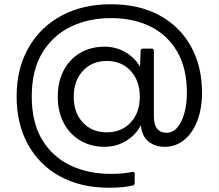

<svg xmlns="http://www.w3.org/2000/svg" viewBox="-20 -679 1026 901"><path d="M491 202Q358 202 260.5 148Q163 94 110.5 -2.5Q58 -99 58 -226Q58 -357 113.5 -454.5Q169 -552 268.5 -605.5Q368 -659 500 -659Q633 -659 728.5 -607Q824 -555 876 -461.5Q928 -368 928 -243Q928 -170 906 -112.5Q884 -55 844.5 -22.5Q805 10 753 10Q706 10 675.5 -16Q645 -42 641 -92Q618 -46 572 -18Q526 10 471 10Q406 10 356 -20Q306 -50 278.5 -103Q251 -156 251 -225Q251 -295 278.5 -348Q306 -401 356 -430.5Q406 -460 471 -460Q524 -460 568.5 -434Q613 -408 637 -366L640 -440Q640 -451 651 -451H692Q702 -451 702 -440V-134Q702 -56 762 -56Q791 -56 812 -80.5Q833 -105 845 -147.5Q857 -190 857 -243Q857 -358 812 -436Q767 -514 687 -554Q607 -594 500 -594Q395 -594 311 -553Q227 -512 178 -430.5Q129 -349 129 -226Q129 -105 177 -24.5Q225 56 309 96.5Q393 137 501 137Q555 137 601 128Q612 125 612 137V180Q612 190 605 191Q580 197 552 199.5Q524 202 491 202ZM481 -58Q550 -58 593 -104Q636 -150 636 -225Q636 -300 593 -346.5Q550 -393 481 -393Q412 -393 369 -346.5Q326 -300 326 -225Q326 -150 369 -104Q412 -58 481 -58Z"/></svg>

Font: LINE Seed Sans App
Style: Regular
Weight: 400
Designer: LINE VX Design & Dalton Maag Ltd & Sandoll Inc
Foundry: Dalton Maag Ltd
Version: Version 1.003